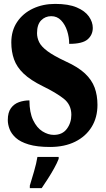

<svg xmlns="http://www.w3.org/2000/svg" viewBox="-20 -744 544 985"><path d="M237 10Q170 10 127 -3Q84 -16 61 -37Q38 -58 29 -82Q20 -106 20 -128Q20 -167 36 -189Q52 -211 77.5 -220Q103 -229 131 -229Q131 -167 150 -127.5Q169 -88 198 -70Q227 -52 256 -52Q300 -52 323 -83Q346 -114 346 -155Q346 -207 306.5 -238Q267 -269 199 -302Q136 -333 101 -366.5Q66 -400 52 -439.5Q38 -479 38 -526Q38 -587 68 -631.5Q98 -676 149 -700Q200 -724 263 -724Q331 -724 373.5 -706Q416 -688 436 -659.5Q456 -631 456 -601Q456 -565 429.5 -542Q403 -519 335 -519Q335 -553 324.5 -585.5Q314 -618 293.5 -639.5Q273 -661 243 -661Q212 -661 191 -639.5Q170 -618 170 -574Q170 -550 181 -527.5Q192 -505 223.5 -481.5Q255 -458 317 -429Q381 -400 416 -367Q451 -334 465.5 -294.5Q480 -255 480 -206Q480 -141 450 -92.5Q420 -44 365.5 -17Q311 10 237 10ZM133 208Q142 179 154.5 136Q167 93 172 61H281V71Q273 92 258 119Q243 146 226 172.5Q209 199 194 221H133Z"/></svg>

Font: Noto Serif Tamil ExtraCondensed Black
Style: Regular
Weight: 900
Width: 2
Designer: Indian Type Foundry, Tom Grace, and the Monotype Design Team
Foundry: Monotype Imaging Inc.
Version: Version 2.004; ttfautohint (v1.8.4.7-5d5b)